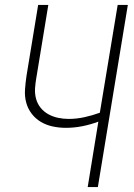

<svg xmlns="http://www.w3.org/2000/svg" viewBox="-20 -755 540 775"><path d="M334 0 377 -264Q345 -252 312 -245.5Q279 -239 246 -239Q219 -239 193 -244.5Q167 -250 145 -263Q123 -276 107.5 -296.5Q92 -317 85.5 -342Q79 -367 81 -394.5Q83 -422 87 -449L134 -735H175L127 -443Q123 -421 121.5 -399Q120 -377 125.5 -356.5Q131 -336 144 -320Q157 -304 175 -294Q193 -284 214 -279.5Q235 -275 257 -275Q289 -275 321 -282Q353 -289 383 -300L455 -735H496L375 0Z"/></svg>

Font: Iosevka Curly Extralight
Style: Italic
Weight: 200
Italic angle: -9°
Monospace: yes
Designer: Belleve Invis
Foundry: Belleve Invis
Version: Version 22.1.2; ttfautohint (v1.8.4)